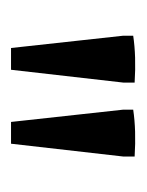

<svg xmlns="http://www.w3.org/2000/svg" viewBox="20 -620 257 336"><g transform="rotate(90 148.0 -451.5)"><path d="M63.5 -342.8 42 -539.1V-556.6Q78.1 -562 124 -559.1V-539.1L101.6 -342.8ZM192.9 -342.8 171.4 -539.1V-556.6Q207.5 -562 253.4 -559.1V-539.1L231 -342.8Z"/></g></svg>

Font: Markazi Text Medium
Style: Regular
Weight: 500
Designer: Borna Izadpanah (Arabic designer), Fiona Ross (Arabic design director) and Florian Runge (Latin designer)
Foundry: Borna Izadpanah and Florian Runge
Version: Version 1.001